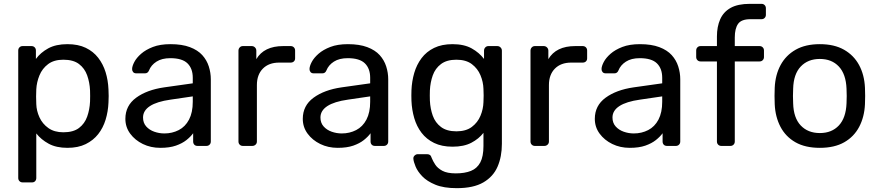

<svg xmlns="http://www.w3.org/2000/svg" viewBox="-20 -760 4577 1000"><path d="M98 190Q88 190 81.5 183.5Q75 177 75 167V-497Q75 -507 81.5 -513.5Q88 -520 98 -520H144Q154 -520 160.5 -513.5Q167 -507 167 -497V-453Q191 -486 231 -508Q271 -530 331 -530Q387 -530 426.5 -511Q466 -492 491.5 -459Q517 -426 530 -384Q543 -342 545 -294Q546 -278 546 -260Q546 -242 545 -226Q543 -179 530 -136.5Q517 -94 491.5 -61.5Q466 -29 426.5 -9.5Q387 10 331 10Q273 10 233.5 -11.5Q194 -33 169 -65V167Q169 177 163 183.5Q157 190 147 190ZM310 -71Q362 -71 391.5 -93.5Q421 -116 434 -152.5Q447 -189 449 -231Q450 -260 449 -289Q447 -331 434 -367.5Q421 -404 391.5 -426.5Q362 -449 310 -449Q261 -449 230.5 -426Q200 -403 185.5 -367.5Q171 -332 169 -295Q168 -279 168 -257Q168 -235 169 -218Q170 -183 185.5 -149Q201 -115 232 -93Q263 -71 310 -71Z M815 10Q765 10 724 -10Q683 -30 658 -64Q633 -98 633 -141Q633 -210 689 -251Q745 -292 835 -305L984 -326V-355Q984 -403 956.5 -430Q929 -457 867 -457Q823 -457 795 -439Q767 -421 756 -393Q750 -378 735 -378H690Q679 -378 673.5 -384.5Q668 -391 668 -400Q668 -415 679.5 -437Q691 -459 715 -480Q739 -501 776.5 -515.5Q814 -530 868 -530Q928 -530 969 -514.5Q1010 -499 1033.5 -473Q1057 -447 1067.5 -414Q1078 -381 1078 -347V-23Q1078 -13 1071.5 -6.5Q1065 0 1055 0H1009Q998 0 992 -6.5Q986 -13 986 -23V-66Q973 -48 951 -30.5Q929 -13 896 -1.5Q863 10 815 10ZM836 -65Q877 -65 911 -82.5Q945 -100 964.5 -137Q984 -174 984 -230V-258L868 -241Q797 -231 761 -207.5Q725 -184 725 -148Q725 -120 741.5 -101.5Q758 -83 783.5 -74Q809 -65 836 -65Z M1245 0Q1235 0 1228.5 -6.5Q1222 -13 1222 -23V-496Q1222 -506 1228.5 -513Q1235 -520 1245 -520H1291Q1301 -520 1308 -513Q1315 -506 1315 -496V-452Q1335 -486 1370 -503Q1405 -520 1455 -520H1494Q1504 -520 1510.5 -513.5Q1517 -507 1517 -497V-456Q1517 -446 1510.5 -440Q1504 -434 1494 -434H1434Q1380 -434 1349 -402.5Q1318 -371 1318 -317V-23Q1318 -13 1311 -6.5Q1304 0 1294 0Z M1739 10Q1689 10 1648 -10Q1607 -30 1582 -64Q1557 -98 1557 -141Q1557 -210 1613 -251Q1669 -292 1759 -305L1908 -326V-355Q1908 -403 1880.5 -430Q1853 -457 1791 -457Q1747 -457 1719 -439Q1691 -421 1680 -393Q1674 -378 1659 -378H1614Q1603 -378 1597.5 -384.5Q1592 -391 1592 -400Q1592 -415 1603.5 -437Q1615 -459 1639 -480Q1663 -501 1700.5 -515.5Q1738 -530 1792 -530Q1852 -530 1893 -514.5Q1934 -499 1957.5 -473Q1981 -447 1991.5 -414Q2002 -381 2002 -347V-23Q2002 -13 1995.5 -6.5Q1989 0 1979 0H1933Q1922 0 1916 -6.5Q1910 -13 1910 -23V-66Q1897 -48 1875 -30.5Q1853 -13 1820 -1.5Q1787 10 1739 10ZM1760 -65Q1801 -65 1835 -82.5Q1869 -100 1888.5 -137Q1908 -174 1908 -230V-258L1792 -241Q1721 -231 1685 -207.5Q1649 -184 1649 -148Q1649 -120 1665.5 -101.5Q1682 -83 1707.5 -74Q1733 -65 1760 -65Z M2359 220Q2291 220 2247.5 202Q2204 184 2179.5 158.5Q2155 133 2144.5 107.5Q2134 82 2133 67Q2132 57 2139.5 50Q2147 43 2156 43H2204Q2213 43 2219 47Q2225 51 2229 64Q2235 79 2247 97.5Q2259 116 2284 129.5Q2309 143 2354 143Q2401 143 2433 130Q2465 117 2481.5 86Q2498 55 2498 0V-68Q2474 -37 2435 -16.5Q2396 4 2337 4Q2281 4 2241 -15.5Q2201 -35 2175.5 -68.5Q2150 -102 2137.5 -145Q2125 -188 2123 -235Q2122 -263 2123 -290Q2125 -337 2137.5 -380Q2150 -423 2175.5 -457Q2201 -491 2241 -510.5Q2281 -530 2337 -530Q2397 -530 2436.5 -508Q2476 -486 2501 -453V-496Q2501 -506 2507.5 -513Q2514 -520 2524 -520H2570Q2580 -520 2587 -513Q2594 -506 2594 -496V-11Q2594 56 2571.5 108Q2549 160 2497.5 190Q2446 220 2359 220ZM2357 -76Q2407 -76 2437.5 -99Q2468 -122 2482.5 -157Q2497 -192 2498 -228Q2499 -242 2499 -262.5Q2499 -283 2498 -297Q2497 -333 2482.5 -368Q2468 -403 2437.5 -426Q2407 -449 2357 -449Q2307 -449 2277 -426.5Q2247 -404 2234 -367.5Q2221 -331 2219 -289Q2218 -263 2219 -236Q2221 -194 2234 -157.5Q2247 -121 2277 -98.5Q2307 -76 2357 -76Z M2766 0Q2756 0 2749.5 -6.5Q2743 -13 2743 -23V-496Q2743 -506 2749.5 -513Q2756 -520 2766 -520H2812Q2822 -520 2829 -513Q2836 -506 2836 -496V-452Q2856 -486 2891 -503Q2926 -520 2976 -520H3015Q3025 -520 3031.5 -513.5Q3038 -507 3038 -497V-456Q3038 -446 3031.5 -440Q3025 -434 3015 -434H2955Q2901 -434 2870 -402.5Q2839 -371 2839 -317V-23Q2839 -13 2832 -6.5Q2825 0 2815 0Z M3260 10Q3210 10 3169 -10Q3128 -30 3103 -64Q3078 -98 3078 -141Q3078 -210 3134 -251Q3190 -292 3280 -305L3429 -326V-355Q3429 -403 3401.5 -430Q3374 -457 3312 -457Q3268 -457 3240 -439Q3212 -421 3201 -393Q3195 -378 3180 -378H3135Q3124 -378 3118.5 -384.5Q3113 -391 3113 -400Q3113 -415 3124.5 -437Q3136 -459 3160 -480Q3184 -501 3221.5 -515.5Q3259 -530 3313 -530Q3373 -530 3414 -514.5Q3455 -499 3478.5 -473Q3502 -447 3512.5 -414Q3523 -381 3523 -347V-23Q3523 -13 3516.5 -6.5Q3510 0 3500 0H3454Q3443 0 3437 -6.5Q3431 -13 3431 -23V-66Q3418 -48 3396 -30.5Q3374 -13 3341 -1.5Q3308 10 3260 10ZM3281 -65Q3322 -65 3356 -82.5Q3390 -100 3409.5 -137Q3429 -174 3429 -230V-258L3313 -241Q3242 -231 3206 -207.5Q3170 -184 3170 -148Q3170 -120 3186.5 -101.5Q3203 -83 3228.5 -74Q3254 -65 3281 -65Z M3737 0Q3727 0 3720.5 -6.5Q3714 -13 3714 -23V-440H3629Q3619 -440 3612.5 -446.5Q3606 -453 3606 -463V-497Q3606 -507 3612.5 -513.5Q3619 -520 3629 -520H3714V-570Q3714 -621 3731 -659.5Q3748 -698 3785.5 -719Q3823 -740 3886 -740H3946Q3956 -740 3962.5 -733.5Q3969 -727 3969 -717V-683Q3969 -673 3962.5 -666.5Q3956 -660 3946 -660H3888Q3841 -660 3824 -635.5Q3807 -611 3807 -565V-520H3936Q3946 -520 3952.5 -513.5Q3959 -507 3959 -497V-463Q3959 -453 3952.5 -446.5Q3946 -440 3936 -440H3807V-23Q3807 -13 3800.5 -6.5Q3794 0 3784 0Z M4250 10Q4174 10 4123 -19Q4072 -48 4045 -99.5Q4018 -151 4015 -217Q4014 -234 4014 -260.5Q4014 -287 4015 -303Q4018 -370 4045.5 -421Q4073 -472 4124 -501Q4175 -530 4250 -530Q4325 -530 4376 -501Q4427 -472 4454.5 -421Q4482 -370 4485 -303Q4486 -287 4486 -260.5Q4486 -234 4485 -217Q4482 -151 4455 -99.5Q4428 -48 4377 -19Q4326 10 4250 10ZM4250 -67Q4312 -67 4349 -106.5Q4386 -146 4389 -222Q4390 -237 4390 -260Q4390 -283 4389 -298Q4386 -374 4349 -413.5Q4312 -453 4250 -453Q4188 -453 4150.5 -413.5Q4113 -374 4111 -298Q4110 -283 4110 -260Q4110 -237 4111 -222Q4113 -146 4150.5 -106.5Q4188 -67 4250 -67Z"/></svg>

Font: RubikRegular
Style: Regular
Weight: 400
Designer: Hubert and Fischer
Foundry: Hubert and Fischer
Version: Version 2.300;gftools[0.9.30]